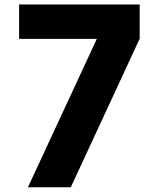

<svg xmlns="http://www.w3.org/2000/svg" viewBox="-20 -794 698 849"><path d="M64.5 -622.1V-774.4H597.7V-623L293 34.2H103.5L408.2 -622.1Z"/></svg>

Font: GenEi M Gothic v2 Heavy
Style: Regular
Weight: 800
Version: Version 2.0